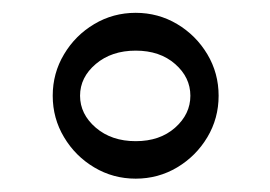

<svg xmlns="http://www.w3.org/2000/svg" viewBox="-20 -464 415 295"><path d="M61 -316.9Q61 -351.6 78.4 -380.6Q95.7 -409.7 124.8 -427Q153.8 -444.3 188.5 -444.3Q223.1 -444.3 252.2 -427Q281.2 -409.7 298.6 -380.6Q315.9 -351.6 315.9 -316.9Q315.9 -282.2 298.6 -253.2Q281.2 -224.1 252.2 -206.8Q223.1 -189.5 188.5 -189.5Q153.8 -189.5 124.8 -206.8Q95.7 -224.1 78.4 -253.2Q61 -282.2 61 -316.9ZM103 -316.9Q103 -288.6 127.2 -267.8Q151.4 -247.1 188.5 -247.1Q225.6 -247.1 249 -267.8Q272.5 -288.6 272.5 -316.9Q272.5 -345.2 249 -365.7Q225.6 -386.2 188.5 -386.2Q151.4 -386.2 127.2 -365.7Q103 -345.2 103 -316.9Z"/></svg>

Font: Pinar Regular
Style: Regular
Weight: 400
Designer: Amin Abedi
Version: Version 3.000